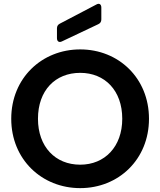

<svg xmlns="http://www.w3.org/2000/svg" viewBox="-20 -964 826 991"><path d="M394 7C592 7 749 -141 749 -351C749 -561 592 -709 394 -709C196 -709 38 -561 38 -351C38 -141 196 7 394 7ZM394 -114C265 -114 176 -207 176 -351C176 -497 265 -588 394 -588C521 -588 611 -497 611 -351C611 -207 521 -114 394 -114ZM478 -941 289 -842C279 -837 274 -829 274 -818V-767C274 -751 284 -743 299 -750L487 -839C498 -844 503 -852 503 -864V-925C503 -942 492 -949 478 -941Z"/></svg>

Font: Arvore Sans SemiBold
Style: Regular
Weight: 600
Designer: Jonny Pinhorn (Latin) Dan Schunck (customization for Arvore)
Version: Version 1.000;Glyphs 3.3 (3305)